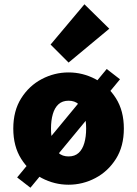

<svg xmlns="http://www.w3.org/2000/svg" viewBox="-20 -850 640 896"><path d="M300 12Q234 12 175 -19Q116 -50 79 -108.5Q42 -167 42 -250Q42 -333 79 -391.5Q116 -450 175 -481Q234 -512 300 -512Q366 -512 425 -481Q484 -450 521 -391.5Q558 -333 558 -250Q558 -167 521 -108.5Q484 -50 425 -19Q366 12 300 12ZM300 -120Q329 -120 347 -136.5Q365 -153 373.5 -182.5Q382 -212 382 -250Q382 -288 373.5 -317.5Q365 -347 347 -363.5Q329 -380 300 -380Q271 -380 253 -363.5Q235 -347 226.5 -317.5Q218 -288 218 -250Q218 -212 226.5 -182.5Q235 -153 253 -136.5Q271 -120 300 -120ZM122 26 60 -22 478 -528 540 -480ZM300 -558 216 -642 374 -830 490 -716Z"/></svg>

Font: Source Code Pro ExtraLight Black
Style: Regular
Weight: 900
Monospace: yes
Version: Version 1.018;hotconv 1.0.116;makeotfexe 2.5.65601